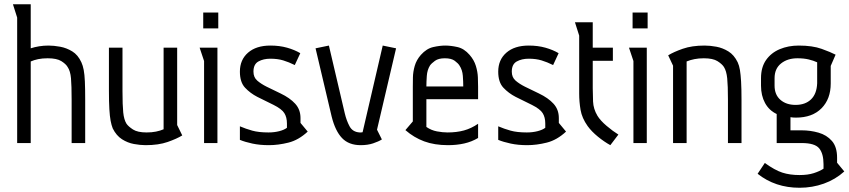

<svg xmlns="http://www.w3.org/2000/svg" viewBox="-20 -675 4004 906"><path d="M125 -447Q143 -453 164.5 -456.5Q186 -460 209 -460Q234 -460 264 -454.5Q294 -449 321 -432.5Q348 -416 364 -381Q371 -366 375 -345Q379 -324 380.5 -290.5Q382 -257 382 -203V0H318V-205Q318 -271 315 -305.5Q312 -340 299 -359Q291 -373 269.5 -386.5Q248 -400 205 -400Q180 -400 160.5 -396Q141 -392 125 -385V0H61V-592L41 -655H125Z M840 -36Q814 -20 771 -5Q728 10 667 10Q642 10 612 4.5Q582 -1 555.5 -18Q529 -35 512 -69Q506 -84 502 -105Q498 -126 496 -160Q494 -194 494 -247V-450H558V-245Q558 -179 561.5 -144.5Q565 -110 577 -91Q586 -78 607.5 -64Q629 -50 672 -50Q696 -50 716 -54Q736 -58 752 -65V-450H816V-85Z M1010 -616V-541H939V-616ZM1006 -450V0H943V-387L922 -450Z M1371 -368Q1343 -382 1316.5 -390Q1290 -398 1256 -398Q1223 -398 1199.5 -385Q1176 -372 1176 -337Q1176 -310 1194 -294.5Q1212 -279 1238 -266L1304 -234Q1348 -213 1373 -185.5Q1398 -158 1398 -118V-95L1432 -54Q1389 -14 1341 -2Q1293 10 1249 10Q1206 10 1171 2.5Q1136 -5 1112 -15V-79Q1140 -67 1170.5 -58.5Q1201 -50 1247 -50Q1274 -50 1297.5 -56Q1321 -62 1334 -72V-92Q1334 -122 1321.5 -141.5Q1309 -161 1271 -180L1194 -218Q1161 -235 1136.5 -261Q1112 -287 1112 -337Q1112 -393 1150.5 -426.5Q1189 -460 1256 -460Q1299 -460 1334.5 -450Q1370 -440 1397 -424Z M1532 -460 1607 -140Q1615 -106 1629.5 -79Q1644 -52 1677 -50Q1680 -50 1683.5 -50Q1687 -50 1691 -51L1786 -460L1849 -447L1759 -63L1782 -17Q1766 -7 1740.5 1.5Q1715 10 1682 10Q1626 10 1594 -23.5Q1562 -57 1545 -125L1469 -447Z M1992 -207V-76Q2015 -60 2042 -55Q2069 -50 2092 -50Q2135 -50 2169.5 -59.5Q2204 -69 2236 -91V-24Q2206 -6 2170.5 2Q2135 10 2094 10Q2030 10 1981.5 -8Q1933 -26 1893 -61L1928 -102V-265Q1928 -284 1928.5 -310Q1929 -336 1937 -364Q1945 -392 1966 -416Q1993 -446 2024.5 -453Q2056 -460 2081 -460Q2107 -460 2138.5 -453Q2170 -446 2196 -416Q2217 -392 2225.5 -364Q2234 -336 2235 -310Q2236 -284 2236 -265V-207ZM2166 -267Q2166 -289 2164 -317Q2162 -345 2148 -366Q2142 -376 2126 -388Q2110 -400 2079 -400Q2049 -400 2032.5 -388Q2016 -376 2009 -366Q1996 -345 1994 -317Q1992 -289 1992 -267Z M2590 -368Q2562 -382 2535.5 -390Q2509 -398 2475 -398Q2442 -398 2418.5 -385Q2395 -372 2395 -337Q2395 -310 2413 -294.5Q2431 -279 2457 -266L2523 -234Q2567 -213 2592 -185.5Q2617 -158 2617 -118V-95L2651 -54Q2608 -14 2560 -2Q2512 10 2468 10Q2425 10 2390 2.5Q2355 -5 2331 -15V-79Q2359 -67 2389.5 -58.5Q2420 -50 2466 -50Q2493 -50 2516.5 -56Q2540 -62 2553 -72V-92Q2553 -122 2540.5 -141.5Q2528 -161 2490 -180L2413 -218Q2380 -235 2355.5 -261Q2331 -287 2331 -337Q2331 -393 2369.5 -426.5Q2408 -460 2475 -460Q2518 -460 2553.5 -450Q2589 -440 2616 -424Z M2777 -570V-450H2872V-388H2777V-259Q2777 -231 2778.5 -196Q2780 -161 2799 -129Q2813 -106 2842.5 -81Q2872 -56 2898 -40L2860 10Q2831 -6 2801.5 -30Q2772 -54 2753 -80Q2726 -118 2719.5 -156.5Q2713 -195 2713 -233V-507L2693 -570Z M3036 -616V-541H2965V-616ZM3032 -450V0H2969V-387L2948 -450Z M3133 -414Q3159 -430 3202 -445Q3245 -460 3305 -460Q3331 -460 3360.5 -454.5Q3390 -449 3417 -432.5Q3444 -416 3461 -381Q3468 -366 3471.5 -345Q3475 -324 3477 -290.5Q3479 -257 3479 -203V0H3415V-205Q3415 -271 3411.5 -305.5Q3408 -340 3396 -359Q3387 -373 3365.5 -386.5Q3344 -400 3301 -400Q3277 -400 3257 -396Q3237 -392 3220 -385V0H3156V-365Z M3900 -364V-281Q3900 -208 3856.5 -164Q3813 -120 3736 -120Q3729 -120 3722 -120.5Q3715 -121 3710 -122V-60H3763Q3804 -60 3842.5 -49Q3881 -38 3905.5 -10Q3930 18 3930 69V93L3964 134Q3922 172 3867.5 191.5Q3813 211 3753 211Q3638 211 3555 145L3589 94Q3636 128 3671.5 139.5Q3707 151 3753 151Q3792 151 3820 142Q3848 133 3866 121V100Q3866 50 3845.5 25Q3825 0 3763 0H3645V-137Q3609 -154 3590 -189Q3571 -224 3571 -271V-306Q3571 -358 3595 -392Q3619 -426 3659.5 -443Q3700 -460 3749 -460Q3814 -460 3857 -444.5Q3900 -429 3923 -417ZM3836 -381Q3819 -389 3796 -394.5Q3773 -400 3743 -400Q3696 -400 3665.5 -375.5Q3635 -351 3635 -306V-271Q3635 -228 3662.5 -204Q3690 -180 3734 -180Q3780 -180 3807 -206Q3834 -232 3836 -282Z"/></svg>

Font: Aubrey
Style: Regular
Weight: 400
Designer: Gayaneh Bagdasaryan
Foundry: Cyreal.org
Version: Version 1.102; ttfautohint (v1.8.3)